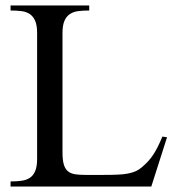

<svg xmlns="http://www.w3.org/2000/svg" viewBox="-20 -682 651 702"><path d="M533.2 0H18.6V-18.6Q40 -18.6 58.1 -21Q76.2 -23.4 88.9 -31.7Q101.6 -40 108.6 -56.4Q115.7 -72.8 115.7 -101.1V-561Q115.7 -589.4 108.6 -605.7Q101.6 -622.1 88.9 -630.6Q76.2 -639.2 58.1 -641.4Q40 -643.6 18.6 -643.6V-662.1H306.2V-643.6Q284.2 -643.6 266.4 -641.4Q248.5 -639.2 235.6 -630.6Q222.7 -622.1 215.6 -605.7Q208.5 -589.4 208.5 -561V-125Q208.5 -96.7 213.4 -80.3Q218.3 -64 228.5 -55.7Q238.8 -47.4 254.4 -44.9Q270 -42.5 292 -42.5H358.9Q389.2 -42.5 410.9 -43.5Q432.6 -44.4 448.7 -47.6Q464.8 -50.8 477.1 -56.4Q489.3 -62 499.5 -71.3Q512.2 -82 521.7 -92.5Q531.2 -103 539.8 -115.7Q548.3 -128.4 556.4 -144.5Q564.5 -160.6 573.7 -182.6L590.8 -180.2Z"/></svg>

Font: Doulos SIL Phon
Style: Regular
Weight: 400
Designer: Walt Agee, Victor Gaultney, Peter Martin, Debbi Hosken, Becca Hirsbrunner
Foundry: SIL International
Version: Version 5.000